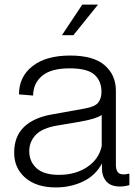

<svg xmlns="http://www.w3.org/2000/svg" viewBox="-20 -810 592 840"><path d="M224 10Q140 10 91 -32Q42 -74 42 -142Q42 -213 84.5 -254Q127 -295 205 -309L350 -335Q396 -343 410 -361.5Q424 -380 424 -408Q424 -456 393 -483.5Q362 -511 285 -511Q203 -511 164 -478Q125 -445 125 -392L63 -397Q63 -474 122 -520.5Q181 -567 287 -567Q389 -567 438 -524.5Q487 -482 487 -413V-89Q487 -70 494 -58.5Q501 -47 521 -47Q532 -47 542 -50H546V0Q540 2 528.5 4Q517 6 505 6Q465 6 445.5 -16Q426 -38 426 -75V-95Q398 -42 343.5 -16Q289 10 224 10ZM238 -45Q311 -45 362.5 -80Q414 -115 425 -172V-307Q414 -299 390.5 -291.5Q367 -284 327 -277L232 -261Q165 -250 136.5 -220Q108 -190 108 -149Q108 -103 140 -74Q172 -45 238 -45ZM251 -656 340 -790H409L301 -656Z"/></svg>

Font: BDO Grotesk Light
Style: Regular
Weight: 300
Designer: Deni Anggara
Foundry: Lokal Container
Version: Version 2.000